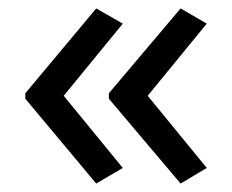

<svg xmlns="http://www.w3.org/2000/svg" viewBox="-20 -491 549 455"><path d="M40 -270 208 -471 271 -435 131 -264 271 -93 208 -56 40 -257ZM238 -270 408 -471 470 -435 330 -264 470 -93 408 -56 238 -257Z"/></svg>

Font: Noto Sans Arabic UI
Style: Regular
Weight: 400
Designer: Nadine Chahine - Monotype Design Team
Foundry: Monotype Imaging Inc.
Version: Version 1.900